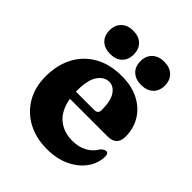

<svg xmlns="http://www.w3.org/2000/svg" viewBox="-192 -769 890 890"><g transform="rotate(45 253.5 -324.0)"><path d="M483.5 -287.5Q483.5 -229 422.5 -229H177Q188 -163.5 226.5 -131.2Q265 -99 323 -99Q363 -99 394.2 -115.8Q425.5 -132.5 442 -162.5Q457.5 -177.5 467 -177Q482.5 -176.5 482 -154Q481 -109.5 453.8 -71.8Q426.5 -34 378.2 -11.2Q330 11.5 266.5 11.5Q194 11.5 139.2 -18Q84.5 -47.5 54 -100.2Q23.5 -153 23.5 -223Q23.5 -297 53 -353.5Q82.5 -410 138.5 -442Q194.5 -474 273.5 -474Q339 -474 386 -449.2Q433 -424.5 458.2 -382.5Q483.5 -340.5 483.5 -287.5ZM173 -280Q173 -275.5 173 -272H293.5Q318 -272 318 -296Q318 -356.5 298.5 -385.2Q279 -414 251 -414Q217.5 -414 195.2 -381.2Q173 -348.5 173 -280ZM161.5 -507.5Q125 -507.5 103.5 -527.8Q82 -548 82 -583.5Q82 -618.5 103.5 -639.2Q125 -660 161.5 -660Q198.5 -660 219.8 -639.2Q241 -618.5 241 -583.5Q241 -548.5 219.8 -528Q198.5 -507.5 161.5 -507.5ZM364.5 -507.5Q328 -507.5 306.2 -527.8Q284.5 -548 284.5 -583.5Q284.5 -618.5 306.2 -639.2Q328 -660 364.5 -660Q402 -660 423.5 -639.2Q445 -618.5 445 -583.5Q445 -548.5 423.5 -528Q402 -507.5 364.5 -507.5Z"/></g></svg>

Font: Fraunces 72pt Soft
Style: Bold
Weight: 700
Version: Version 1.000;[b76b70a41]